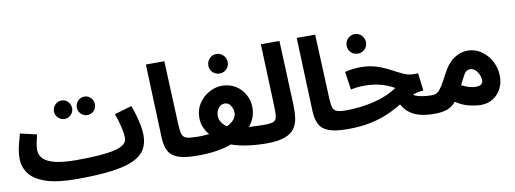

<svg xmlns="http://www.w3.org/2000/svg" viewBox="-60 -1073 3843 1434"><g transform="rotate(-10 1861.0 -355.5)"><path d="M425 21 451 -119Q645 -119 739.5 -141Q834 -163 834 -218Q834 -254 822 -304.5Q810 -355 791 -407L922 -445Q935 -411 947 -370.5Q959 -330 966.5 -289.5Q974 -249 974 -214Q974 -152 947 -107.5Q920 -63 857.5 -34.5Q795 -6 689 7.5Q583 21 425 21ZM424 21Q281 21 194.5 -8Q108 -37 70 -88Q32 -139 32 -204Q32 -251 44 -300.5Q56 -350 67 -388L192 -359Q185 -331 178.5 -299.5Q172 -268 172 -244Q172 -207 198.5 -178.5Q225 -150 286 -134.5Q347 -119 450 -119L470 -11ZM416 -437Q387 -437 366.5 -457.5Q346 -478 346 -506Q346 -535 366.5 -556Q387 -577 416 -577Q444 -577 464 -556Q484 -535 484 -506Q484 -478 464 -457.5Q444 -437 416 -437ZM589 -436Q560 -436 539.5 -456.5Q519 -477 519 -505Q519 -534 539.5 -555Q560 -576 589 -576Q617 -576 637 -555Q657 -534 657 -505Q657 -477 637 -456.5Q617 -436 589 -436Z M1341 5Q1248 5 1197.5 -14Q1147 -33 1126.5 -73Q1106 -113 1104 -176L1083 -732H1223L1244 -243Q1246 -197 1254 -174Q1262 -151 1284.5 -143Q1307 -135 1351 -135Q1389 -135 1405.5 -115.5Q1422 -96 1422 -67Q1422 -36 1401 -15.5Q1380 5 1341 5Z M1342 5 1352 -134Q1382 -133 1408.5 -134.5Q1435 -136 1458 -138Q1436 -164 1421.5 -196.5Q1407 -229 1407 -270Q1407 -332 1438 -378.5Q1469 -425 1516.5 -451Q1564 -477 1614 -477Q1673 -477 1717.5 -449Q1762 -421 1786.5 -375.5Q1811 -330 1811 -278Q1811 -236 1797 -201Q1783 -166 1760 -139Q1790 -137 1820.5 -136Q1851 -135 1880 -135Q1918 -135 1934.5 -115.5Q1951 -96 1951 -67Q1951 -36 1930 -15.5Q1909 5 1870 5Q1796 5 1726 -5Q1656 -15 1604 -34Q1567 -18 1498 -6Q1429 6 1342 5ZM1545 -260Q1545 -235 1559 -213Q1573 -191 1598 -172Q1634 -188 1653.5 -212Q1673 -236 1673 -264Q1673 -291 1656.5 -317Q1640 -343 1611 -343Q1583 -343 1564 -319Q1545 -295 1545 -260ZM1615 -570Q1584 -570 1562.5 -591Q1541 -612 1541 -643Q1541 -674 1562.5 -696Q1584 -718 1615 -718Q1645 -718 1666.5 -696Q1688 -674 1688 -643Q1688 -612 1666.5 -591Q1645 -570 1615 -570Z M1871 5 1881 -135Q1927 -135 1947 -144.5Q1967 -154 1971 -180.5Q1975 -207 1973 -258L1955 -732H2096L2116 -248Q2118 -190 2111.5 -143.5Q2105 -97 2080.5 -64Q2056 -31 2005.5 -13Q1955 5 1871 5Z M2485 5Q2392 5 2341.5 -14Q2291 -33 2270.5 -73Q2250 -113 2248 -176L2227 -732H2367L2388 -243Q2390 -197 2398 -174Q2406 -151 2428.5 -143Q2451 -135 2495 -135Q2533 -135 2549.5 -115.5Q2566 -96 2566 -67Q2566 -36 2545 -15.5Q2524 5 2485 5Z M3140 5Q3079 5 3028.5 -8.5Q2978 -22 2941 -56Q2904 -90 2881 -153L2960 -216Q2987 -168 3032 -151.5Q3077 -135 3150 -135Q3188 -135 3204 -115.5Q3220 -96 3220 -67Q3220 -36 3199.5 -15.5Q3179 5 3140 5ZM2486 5 2496 -135Q2604 -135 2706 -159Q2808 -183 2887 -236Q2841 -263 2785.5 -278Q2730 -293 2664 -293Q2639 -293 2612.5 -290.5Q2586 -288 2559 -282L2539 -419Q2568 -427 2600.5 -430.5Q2633 -434 2658 -434Q2726 -434 2780 -416Q2834 -398 2878.5 -374Q2923 -350 2961.5 -332Q3000 -314 3037 -314H3074L3090 -181Q3047 -178 3009.5 -164Q2972 -150 2935.5 -128.5Q2899 -107 2857.5 -84Q2816 -61 2764 -41Q2712 -21 2644 -8Q2576 5 2486 5ZM2658 -537Q2627 -537 2605.5 -558Q2584 -579 2584 -610Q2584 -641 2605.5 -663Q2627 -685 2658 -685Q2688 -685 2709.5 -663Q2731 -641 2731 -610Q2731 -579 2709.5 -558Q2688 -537 2658 -537Z M3140 5 3150 -135Q3173 -135 3189.5 -146.5Q3206 -158 3223.5 -185Q3241 -212 3266 -260Q3311 -350 3362 -383.5Q3413 -417 3465 -417Q3524 -417 3571 -384Q3618 -351 3645 -298.5Q3672 -246 3672 -187Q3672 -134 3649.5 -91.5Q3627 -49 3587.5 -24.5Q3548 0 3497 0Q3459 0 3410 -11Q3361 -22 3307 -57Q3276 -22 3238 -8.5Q3200 5 3140 5ZM3461 -277Q3432 -277 3415 -248Q3398 -219 3375 -171Q3406 -155 3432.5 -147.5Q3459 -140 3478 -140Q3508 -140 3522 -149.5Q3536 -159 3536 -181Q3536 -202 3526 -224Q3516 -246 3499.5 -261.5Q3483 -277 3461 -277Z"/></g></svg>

Font: Noto IKEA Arabic
Style: Bold
Weight: 700
Designer: Monotype Design Team
Foundry: Monotype Imaging Inc.
Version: Version 1.200